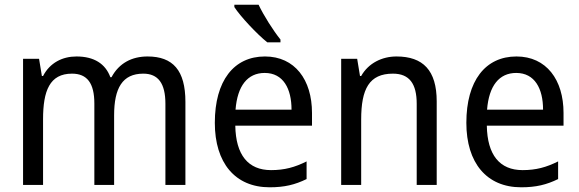

<svg xmlns="http://www.w3.org/2000/svg" viewBox="-20 -786 2461 816"><path d="M607 -546C541 -546 486 -518 454 -458H449C428 -515 380 -546 305 -546C245 -546 192 -519 163 -463H158L146 -536H78V0H163V-279C163 -400 191 -473 286 -473C350 -473 381 -433 381 -346V0H465V-296C465 -411 500 -473 589 -473C652 -473 683 -432 683 -345V0H768V-353C768 -487 715 -546 607 -546Z M1079 -766H976V-756C1001 -717 1072 -641 1116 -606H1172V-618C1142 -655 1100 -721 1079 -766ZM1106 -546C974 -546 893 -443 893 -264C893 -94 979 10 1126 10C1189 10 1234 -1 1283 -25V-100C1233 -75 1189 -63 1132 -63C1035 -63 982 -127 980 -252H1306V-306C1306 -447 1233 -546 1106 -546ZM1105 -476C1184 -476 1219 -409 1219 -320H981C989 -421 1032 -476 1105 -476Z M1665 -546C1604 -546 1546 -518 1515 -463H1510L1498 -536H1430V0H1515V-278C1515 -408 1549 -473 1650 -473C1720 -473 1751 -430 1751 -345V0H1836V-355C1836 -487 1778 -546 1665 -546Z M2175 -546C2043 -546 1962 -443 1962 -264C1962 -94 2048 10 2195 10C2258 10 2303 -1 2352 -25V-100C2302 -75 2258 -63 2201 -63C2104 -63 2051 -127 2049 -252H2375V-306C2375 -447 2302 -546 2175 -546ZM2174 -476C2253 -476 2288 -409 2288 -320H2050C2058 -421 2101 -476 2174 -476Z"/></svg>

Font: Noto Sans Thai Looped SemiCondensed
Style: Regular
Weight: 400
Width: 4
Designer: Sasikarn Vongin, Ben Mitchell
Foundry: The Fontpad Ltd
Version: Version 1.001